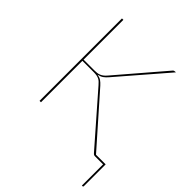

<svg xmlns="http://www.w3.org/2000/svg" viewBox="-241 -837 1153 1153"><g transform="rotate(45 335.5 -260.0)"><path d="M666.5 -11V174.5Q666.5 180 661 180H655.5V0H586.5Q581 0 577.2 -2Q573.5 -4 569 -9L299.5 -317.5Q292 -326 285.2 -332.5Q278.5 -339 270.2 -343.2Q262 -347.5 251 -349.8Q240 -352 225 -352H128V0H116V-700H128V-362H216.5Q230 -362 241 -363.2Q252 -364.5 261.8 -368.5Q271.5 -372.5 280.8 -379.8Q290 -387 300 -399L552.5 -693.5Q558 -700 567 -700H574L311.5 -396Q298 -380 284.8 -370.8Q271.5 -361.5 251 -357.5Q271 -354.5 283.8 -345.8Q296.5 -337 309.5 -322.5L584.5 -11Z"/></g></svg>

Font: Lato 2
Style: Regular
Weight: 100
Designer: Lukasz Dziedzic with Adam Twardoch and Botio Nikoltchev
Foundry: tyPoland Lukasz Dziedzic
Version: Version 2.015; 2015-08-06; http://www.latofonts.com/